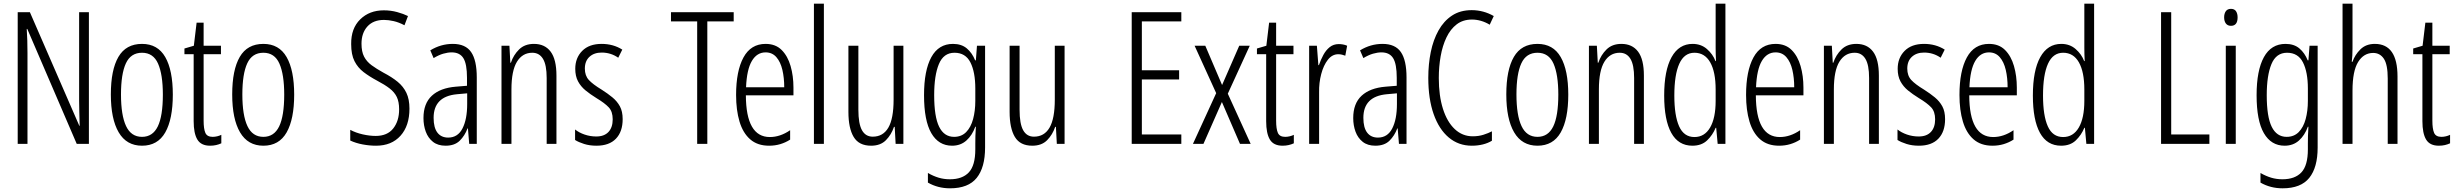

<svg xmlns="http://www.w3.org/2000/svg" viewBox="-20 -780 13319 1041"><path d="M462 0H396L128 -623H125Q127 -592 128 -560.5Q129 -529 129 -493V0H76V-714H142L410 -98H412Q411 -137 410 -172.5Q409 -208 409 -234V-714H462Z M917 -267Q917 -134 876 -62Q835 10 750 10Q666 10 623.5 -62.5Q581 -135 581 -268Q581 -401 622 -471.5Q663 -542 750 -542Q835 -542 876 -470.5Q917 -399 917 -267ZM636 -268Q636 -155 663.5 -96.5Q691 -38 750 -38Q808 -38 835.5 -94.5Q863 -151 863 -267Q863 -376 837 -435Q811 -494 750 -494Q689 -494 662.5 -436.5Q636 -379 636 -268Z M1133 -38Q1145 -38 1157.5 -41Q1170 -44 1180 -49V-3Q1167 3 1152 6.5Q1137 10 1119 10Q1070 10 1050 -23.5Q1030 -57 1030 -123V-486H980V-517L1031 -532L1046 -657H1084V-532H1178V-486H1084V-126Q1084 -81 1093.5 -59.5Q1103 -38 1133 -38Z M1575 -267Q1575 -134 1534 -62Q1493 10 1408 10Q1324 10 1281.5 -62.5Q1239 -135 1239 -268Q1239 -401 1280 -471.5Q1321 -542 1408 -542Q1493 -542 1534 -470.5Q1575 -399 1575 -267ZM1294 -268Q1294 -155 1321.5 -96.5Q1349 -38 1408 -38Q1466 -38 1493.5 -94.5Q1521 -151 1521 -267Q1521 -376 1495 -435Q1469 -494 1408 -494Q1347 -494 1320.5 -436.5Q1294 -379 1294 -268Z M2200 -191Q2200 -98 2151.5 -44Q2103 10 2019 10Q1983 10 1946 3Q1909 -4 1879 -18V-76Q1909 -60 1946.5 -51.5Q1984 -43 2017 -43Q2080 -43 2112 -83.5Q2144 -124 2144 -187Q2144 -228 2131.5 -254Q2119 -280 2092.5 -300.5Q2066 -321 2024 -343Q1983 -365 1951.5 -389Q1920 -413 1902 -448.5Q1884 -484 1884 -541Q1883 -626 1933 -675Q1983 -724 2061 -724Q2099 -724 2133.5 -714.5Q2168 -705 2192 -693L2173 -643Q2143 -659 2114.5 -665.5Q2086 -672 2062 -672Q2004 -672 1972 -636.5Q1940 -601 1940 -543Q1940 -500 1954 -473Q1968 -446 1994.5 -426.5Q2021 -407 2059 -386Q2105 -362 2136 -336.5Q2167 -311 2183.5 -276.5Q2200 -242 2200 -191Z M2435 -542Q2504 -542 2534.5 -497.5Q2565 -453 2565 -360V0H2524L2517 -84H2515Q2500 -44 2472.5 -17Q2445 10 2396 10Q2354 10 2327.5 -11Q2301 -32 2288.5 -66Q2276 -100 2276 -140Q2276 -219 2321.5 -261Q2367 -303 2451 -310L2512 -315V-358Q2512 -433 2492.5 -464.5Q2473 -496 2429 -496Q2408 -496 2383.5 -489Q2359 -482 2331 -465L2313 -507Q2370 -542 2435 -542ZM2457 -269Q2331 -257 2331 -141Q2331 -88 2351.5 -61Q2372 -34 2410 -34Q2462 -34 2487.5 -83.5Q2513 -133 2513 -216V-274Z M2875 -542Q2934 -542 2965.5 -500Q2997 -458 2997 -370V0H2944V-357Q2944 -428 2924 -461Q2904 -494 2866 -494Q2813 -494 2783 -445.5Q2753 -397 2753 -295V0H2699V-532H2742L2747 -440H2750Q2764 -482 2794.5 -512Q2825 -542 2875 -542Z M3356 -134Q3356 -66 3319.5 -28Q3283 10 3214 10Q3177 10 3147 0.5Q3117 -9 3098 -21V-78Q3119 -61 3149.5 -50.5Q3180 -40 3213 -40Q3256 -40 3279 -64.5Q3302 -89 3302 -133Q3302 -175 3280.5 -198Q3259 -221 3214 -248Q3180 -269 3154.5 -290Q3129 -311 3114 -339Q3099 -367 3099 -407Q3099 -466 3136.5 -504Q3174 -542 3242 -542Q3305 -542 3354 -511L3332 -467Q3292 -495 3242 -495Q3201 -495 3176 -472Q3151 -449 3151 -408Q3151 -370 3172.5 -346.5Q3194 -323 3242 -294Q3275 -273 3300.5 -252Q3326 -231 3341 -203.5Q3356 -176 3356 -134Z M3815 0H3760V-664H3618V-714H3958V-664H3815Z M4131 -542Q4185 -542 4218 -509Q4251 -476 4266.5 -422Q4282 -368 4282 -305V-263H4024Q4025 -37 4154 -37Q4210 -37 4264 -74V-23Q4239 -7 4210.5 1.5Q4182 10 4150 10Q4087 10 4047.5 -24.5Q4008 -59 3989.5 -121Q3971 -183 3971 -265Q3971 -395 4011 -468.5Q4051 -542 4131 -542ZM4131 -496Q4084 -496 4056.5 -449.5Q4029 -403 4025 -307H4232Q4232 -358 4222 -401Q4212 -444 4189.5 -470Q4167 -496 4131 -496Z M4447 0H4393V-760H4447Z M4878 -532V0H4836L4831 -92H4827Q4813 -50 4783.5 -20Q4754 10 4703 10Q4637 10 4608.5 -37.5Q4580 -85 4580 -173V-532H4634V-185Q4634 -109 4653.5 -74Q4673 -39 4712 -39Q4768 -39 4796.5 -88Q4825 -137 4825 -240V-532Z M5147 -542Q5193 -542 5222 -517.5Q5251 -493 5267 -453H5271L5277 -532H5321V20Q5321 128 5275.5 184.5Q5230 241 5131 241Q5065 241 5011 210V158Q5041 175 5069.5 183.5Q5098 192 5130 192Q5198 192 5233 154.5Q5268 117 5268 30V-2Q5268 -21 5268.5 -43.5Q5269 -66 5271 -93H5268Q5251 -46 5219.5 -18Q5188 10 5142 10Q5069 10 5029.5 -58Q4990 -126 4990 -264Q4990 -398 5029.5 -470Q5069 -542 5147 -542ZM5155 -494Q5096 -494 5070.5 -432.5Q5045 -371 5045 -264Q5045 -147 5072 -92.5Q5099 -38 5153 -38Q5193 -38 5218.5 -64Q5244 -90 5256 -134.5Q5268 -179 5268 -233V-300Q5268 -389 5241.5 -441.5Q5215 -494 5155 -494Z M5752 -532V0H5710L5705 -92H5701Q5687 -50 5657.5 -20Q5628 10 5577 10Q5511 10 5482.5 -37.5Q5454 -85 5454 -173V-532H5508V-185Q5508 -109 5527.5 -74Q5547 -39 5586 -39Q5642 -39 5670.5 -88Q5699 -137 5699 -240V-532Z M6385 0H6116V-714H6385V-664H6171V-399H6373V-349H6171V-51H6385Z M6574 -275 6457 -532H6515L6606 -319L6699 -532H6756L6637 -272L6761 0H6703L6605 -227L6505 0H6448Z M6948 -38Q6960 -38 6972.5 -41Q6985 -44 6995 -49V-3Q6982 3 6967 6.5Q6952 10 6934 10Q6885 10 6865 -23.5Q6845 -57 6845 -123V-486H6795V-517L6846 -532L6861 -657H6899V-532H6993V-486H6899V-126Q6899 -81 6908.5 -59.5Q6918 -38 6948 -38Z M7239 -541Q7249 -541 7261 -539Q7273 -537 7284 -532L7274 -478Q7267 -481 7256.5 -483.5Q7246 -486 7236 -486Q7203 -486 7179.5 -456Q7156 -426 7143.5 -378.5Q7131 -331 7132 -279V0H7078V-532H7120L7128 -427H7131Q7141 -456 7155 -482Q7169 -508 7189.5 -524.5Q7210 -541 7239 -541Z M7476 -542Q7545 -542 7575.5 -497.5Q7606 -453 7606 -360V0H7565L7558 -84H7556Q7541 -44 7513.5 -17Q7486 10 7437 10Q7395 10 7368.5 -11Q7342 -32 7329.5 -66Q7317 -100 7317 -140Q7317 -219 7362.5 -261Q7408 -303 7492 -310L7553 -315V-358Q7553 -433 7533.5 -464.5Q7514 -496 7470 -496Q7449 -496 7424.5 -489Q7400 -482 7372 -465L7354 -507Q7411 -542 7476 -542ZM7498 -269Q7372 -257 7372 -141Q7372 -88 7392.5 -61Q7413 -34 7451 -34Q7503 -34 7528.5 -83.5Q7554 -133 7554 -216V-274Z M7961 -674Q7912 -674 7878 -648Q7844 -622 7822.5 -577Q7801 -532 7791 -475Q7781 -418 7781 -357Q7781 -261 7803.5 -190Q7826 -119 7867.5 -80Q7909 -41 7965 -41Q7997 -41 8023.5 -49.5Q8050 -58 8069 -68V-17Q8048 -4 8020 3Q7992 10 7960 10Q7888 10 7835 -34.5Q7782 -79 7753 -161.5Q7724 -244 7724 -358Q7724 -432 7737.5 -498Q7751 -564 7779.5 -615Q7808 -666 7852.5 -695.5Q7897 -725 7959 -725Q8023 -725 8079 -693L8057 -646Q8034 -660 8009.5 -667Q7985 -674 7961 -674Z M8483 -267Q8483 -134 8442 -62Q8401 10 8316 10Q8232 10 8189.5 -62.5Q8147 -135 8147 -268Q8147 -401 8188 -471.5Q8229 -542 8316 -542Q8401 -542 8442 -470.5Q8483 -399 8483 -267ZM8202 -268Q8202 -155 8229.5 -96.5Q8257 -38 8316 -38Q8374 -38 8401.5 -94.5Q8429 -151 8429 -267Q8429 -376 8403 -435Q8377 -494 8316 -494Q8255 -494 8228.5 -436.5Q8202 -379 8202 -268Z M8771 -542Q8830 -542 8861.5 -500Q8893 -458 8893 -370V0H8840V-357Q8840 -428 8820 -461Q8800 -494 8762 -494Q8709 -494 8679 -445.5Q8649 -397 8649 -295V0H8595V-532H8638L8643 -440H8646Q8660 -482 8690.5 -512Q8721 -542 8771 -542Z M9156 10Q9080 10 9041.5 -59.5Q9003 -129 9003 -262Q9003 -398 9043 -470Q9083 -542 9157 -542Q9203 -542 9235 -514Q9267 -486 9281 -449H9284Q9283 -469 9282.5 -486Q9282 -503 9282 -520V-760H9335V0H9293L9285 -87H9282Q9266 -48 9236 -19Q9206 10 9156 10ZM9167 -37Q9222 -37 9252 -88.5Q9282 -140 9282 -233V-295Q9282 -390 9252.5 -442Q9223 -494 9167 -494Q9112 -494 9085 -434.5Q9058 -375 9058 -262Q9058 -153 9084 -95Q9110 -37 9167 -37Z M9607 -542Q9661 -542 9694 -509Q9727 -476 9742.5 -422Q9758 -368 9758 -305V-263H9500Q9501 -37 9630 -37Q9686 -37 9740 -74V-23Q9715 -7 9686.5 1.5Q9658 10 9626 10Q9563 10 9523.5 -24.5Q9484 -59 9465.5 -121Q9447 -183 9447 -265Q9447 -395 9487 -468.5Q9527 -542 9607 -542ZM9607 -496Q9560 -496 9532.5 -449.5Q9505 -403 9501 -307H9708Q9708 -358 9698 -401Q9688 -444 9665.5 -470Q9643 -496 9607 -496Z M10045 -542Q10104 -542 10135.5 -500Q10167 -458 10167 -370V0H10114V-357Q10114 -428 10094 -461Q10074 -494 10036 -494Q9983 -494 9953 -445.5Q9923 -397 9923 -295V0H9869V-532H9912L9917 -440H9920Q9934 -482 9964.5 -512Q9995 -542 10045 -542Z M10526 -134Q10526 -66 10489.5 -28Q10453 10 10384 10Q10347 10 10317 0.5Q10287 -9 10268 -21V-78Q10289 -61 10319.5 -50.5Q10350 -40 10383 -40Q10426 -40 10449 -64.5Q10472 -89 10472 -133Q10472 -175 10450.5 -198Q10429 -221 10384 -248Q10350 -269 10324.5 -290Q10299 -311 10284 -339Q10269 -367 10269 -407Q10269 -466 10306.5 -504Q10344 -542 10412 -542Q10475 -542 10524 -511L10502 -467Q10462 -495 10412 -495Q10371 -495 10346 -472Q10321 -449 10321 -408Q10321 -370 10342.5 -346.5Q10364 -323 10412 -294Q10445 -273 10470.5 -252Q10496 -231 10511 -203.5Q10526 -176 10526 -134Z M10764 -542Q10818 -542 10851 -509Q10884 -476 10899.5 -422Q10915 -368 10915 -305V-263H10657Q10658 -37 10787 -37Q10843 -37 10897 -74V-23Q10872 -7 10843.5 1.5Q10815 10 10783 10Q10720 10 10680.5 -24.5Q10641 -59 10622.5 -121Q10604 -183 10604 -265Q10604 -395 10644 -468.5Q10684 -542 10764 -542ZM10764 -496Q10717 -496 10689.5 -449.5Q10662 -403 10658 -307H10865Q10865 -358 10855 -401Q10845 -444 10822.5 -470Q10800 -496 10764 -496Z M11155 10Q11079 10 11040.5 -59.5Q11002 -129 11002 -262Q11002 -398 11042 -470Q11082 -542 11156 -542Q11202 -542 11234 -514Q11266 -486 11280 -449H11283Q11282 -469 11281.5 -486Q11281 -503 11281 -520V-760H11334V0H11292L11284 -87H11281Q11265 -48 11235 -19Q11205 10 11155 10ZM11166 -37Q11221 -37 11251 -88.5Q11281 -140 11281 -233V-295Q11281 -390 11251.5 -442Q11222 -494 11166 -494Q11111 -494 11084 -434.5Q11057 -375 11057 -262Q11057 -153 11083 -95Q11109 -37 11166 -37Z M11697 0V-714H11752V-51H11959V0Z M12076 -732Q12095 -732 12103.5 -719Q12112 -706 12112 -686Q12112 -640 12076 -640Q12058 -640 12048.5 -652.5Q12039 -665 12039 -686Q12039 -706 12048 -719Q12057 -732 12076 -732ZM12102 -532V0H12048V-532Z M12372 -542Q12418 -542 12447 -517.5Q12476 -493 12492 -453H12496L12502 -532H12546V20Q12546 128 12500.5 184.5Q12455 241 12356 241Q12290 241 12236 210V158Q12266 175 12294.5 183.5Q12323 192 12355 192Q12423 192 12458 154.5Q12493 117 12493 30V-2Q12493 -21 12493.5 -43.5Q12494 -66 12496 -93H12493Q12476 -46 12444.5 -18Q12413 10 12367 10Q12294 10 12254.5 -58Q12215 -126 12215 -264Q12215 -398 12254.5 -470Q12294 -542 12372 -542ZM12380 -494Q12321 -494 12295.5 -432.5Q12270 -371 12270 -264Q12270 -147 12297 -92.5Q12324 -38 12378 -38Q12418 -38 12443.5 -64Q12469 -90 12481 -134.5Q12493 -179 12493 -233V-300Q12493 -389 12466.5 -441.5Q12440 -494 12380 -494Z M12735 -519Q12735 -475 12731 -445H12735Q12748 -483 12778 -512.5Q12808 -542 12856 -542Q12979 -542 12979 -365V0H12926V-354Q12926 -430 12905 -461.5Q12884 -493 12847 -493Q12796 -493 12765.5 -444Q12735 -395 12735 -289V0H12681V-760H12735Z M13217 -38Q13229 -38 13241.5 -41Q13254 -44 13264 -49V-3Q13251 3 13236 6.5Q13221 10 13203 10Q13154 10 13134 -23.5Q13114 -57 13114 -123V-486H13064V-517L13115 -532L13130 -657H13168V-532H13262V-486H13168V-126Q13168 -81 13177.5 -59.5Q13187 -38 13217 -38Z"/></svg>

Font: Noto Sans Telugu ExtraCondensed Light
Style: Regular
Weight: 300
Width: 2
Designer: Jelle Bosma - Monotype Design Team
Foundry: Monotype Imaging Inc.
Version: Version 2.005; ttfautohint (v1.8.4.7-5d5b)